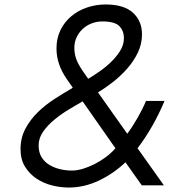

<svg xmlns="http://www.w3.org/2000/svg" viewBox="-20 -830 780 860"><path d="M306 -437 279 -476Q233 -542 233 -613Q233 -659 251 -695.5Q269 -732 299.5 -757.5Q330 -783 370 -796.5Q410 -810 453 -810Q535 -810 575.5 -773Q616 -736 616 -676Q616 -633 597.5 -594.5Q579 -556 550 -523Q521 -490 486.5 -463Q452 -436 419 -416L550 -231Q574 -263 597 -303.5Q620 -344 634 -378H717Q707 -354 693.5 -326Q680 -298 664 -269.5Q648 -241 630.5 -214.5Q613 -188 596 -166L714 0H615L542 -103Q488 -52 422.5 -21Q357 10 288 10Q251 10 213 0.5Q175 -9 143.5 -30Q112 -51 92 -83.5Q72 -116 72 -162Q72 -213 94 -254Q116 -295 150 -328Q184 -361 225.5 -387.5Q267 -414 306 -437ZM439 -734Q413 -734 390 -725Q367 -716 350 -700Q333 -684 323 -662.5Q313 -641 313 -616Q313 -590 321 -567Q329 -544 348 -516L375 -477Q397 -490 424.5 -509Q452 -528 476.5 -551.5Q501 -575 518 -602Q535 -629 535 -659Q535 -692 514.5 -713Q494 -734 439 -734ZM302 -66Q325 -66 351.5 -74Q378 -82 404.5 -95.5Q431 -109 455 -127Q479 -145 497 -166L350 -376Q324 -361 290.5 -341Q257 -321 226 -296Q195 -271 174 -241.5Q153 -212 153 -179Q153 -147 166.5 -125.5Q180 -104 202 -91Q224 -78 250 -72Q276 -66 302 -66Z"/></svg>

Font: Gauge
Style: Oblique
Weight: 400
Italic angle: -80°
Designer: Daniel Pimley
Foundry: Daniel Pimley
Version: Version 2.0